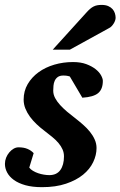

<svg xmlns="http://www.w3.org/2000/svg" viewBox="-27 -754 493 786"><path d="M394 -422.9Q394 -389.2 375 -373Q356 -356.9 310.1 -354L258.8 -440.9Q255.4 -441.9 251.5 -442.9Q248 -443.8 243.2 -444.3Q238.3 -444.8 232.9 -444.8Q217.8 -444.8 209.5 -438.7Q201.2 -432.6 197 -423.3Q192.9 -414.1 191.9 -403.1Q190.9 -392.1 190.9 -382.8Q190.9 -367.2 198.7 -352.5Q206.5 -337.9 219.2 -324Q231.9 -310.1 247.8 -296.6Q263.7 -283.2 279.8 -271Q296.9 -257.8 312.7 -243.9Q328.6 -230 341.1 -214.6Q353.5 -199.2 360.8 -182.6Q368.2 -166 368.2 -147.9Q368.2 -119.1 354.5 -90.3Q340.8 -61.5 313 -38.8Q285.2 -16.1 243.2 -2Q201.2 12.2 145 12.2Q105.5 12.2 76.9 4.2Q48.3 -3.9 29.8 -17.3Q11.2 -30.8 2.2 -47.9Q-6.8 -64.9 -6.8 -83Q-6.8 -96.2 -2 -108.4Q2.9 -120.6 11 -130.1Q19 -139.6 28.8 -145.3Q38.6 -150.9 48.8 -150.9Q70.8 -150.9 85.9 -144.3Q101.1 -137.7 110.8 -127L92.8 -67.9Q98.1 -60.5 107.9 -54.7Q117.7 -48.8 129.2 -44.9Q140.6 -41 152.6 -39.1Q164.6 -37.1 174.8 -37.1Q205.1 -37.1 220 -57.9Q234.9 -78.6 234.9 -113.8Q234.9 -128.9 229 -142.3Q223.1 -155.8 212.4 -168.5Q201.7 -181.2 186.5 -193.6Q171.4 -206.1 152.8 -220.2Q137.2 -231.9 122.3 -246.1Q107.4 -260.3 95.7 -276.1Q84 -292 76.9 -309.6Q69.8 -327.1 69.8 -346.2Q69.8 -381.3 86.4 -409.7Q103 -438 130.9 -458.3Q158.7 -478.5 195.3 -489.3Q231.9 -500 272 -500Q303.2 -500 326.2 -491.5Q349.1 -482.9 364.3 -470.9Q379.4 -459 386.7 -445.6Q394 -432.1 394 -422.9ZM446.3 -681.2Q446.3 -676.3 444.3 -670.2Q442.4 -664.1 438.7 -658.2Q435.1 -652.3 430.4 -647.2Q425.8 -642.1 419.9 -639.2L259.3 -550.8H189L326.2 -702.1Q334.5 -711.4 341.6 -717.5Q348.6 -723.6 356 -727.3Q363.3 -731 371.1 -732.4Q378.9 -733.9 389.2 -733.9Q405.3 -733.9 416.3 -729Q427.2 -724.1 433.8 -716.6Q440.4 -709 443.4 -699.5Q446.3 -689.9 446.3 -681.2Z"/></svg>

Font: Charis SIL APac
Style: Bold Italic
Weight: 700
Italic angle: -11°
Foundry: SIL International
Version: Version 5.000